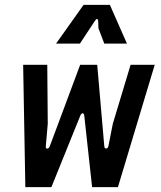

<svg xmlns="http://www.w3.org/2000/svg" viewBox="-20 -770 659 788"><path d="M84 -2 75 -504H174L176 -262L168 -170Q167 -160 173.5 -160Q180 -160 184 -169L309 -504H379L408 -170Q409 -160 416 -160.5Q423 -161 425 -171L443 -262L516 -504H615L464 -2H358L326 -294Q325 -305 319 -305Q313 -305 309 -294L191 -2ZM210 -591 323 -750H431L501 -591H408L384 -654L383 -684Q382 -691 378.5 -692Q375 -693 370 -685L308 -591Z"/></svg>

Font: Finlandica Medium
Style: Italic
Weight: 500
Italic angle: -8°
Designer: Niklas Ekholm, Juho Hiilivirta, Jaakko Suomalainen
Foundry: Helsinki Type Studio
Version: Version 1.063